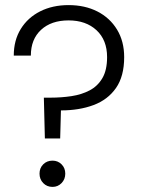

<svg xmlns="http://www.w3.org/2000/svg" viewBox="-20 -728 552 753"><path d="M249 -708Q313 -708 362 -683Q411 -658 439 -612Q467 -566 467 -504Q467 -429 435 -383Q403 -337 347 -316Q291 -295 219 -295L216 -185H156L152 -345H178Q221 -345 260.5 -351Q300 -357 331.5 -373.5Q363 -390 381.5 -421.5Q400 -453 400 -504Q400 -571 358.5 -609.5Q317 -648 249 -648Q181 -648 141 -611Q101 -574 101 -510H34Q34 -570 61.5 -614.5Q89 -659 137.5 -683.5Q186 -708 249 -708ZM186 5Q164 5 149.5 -10Q135 -25 135 -47Q135 -69 149.5 -83.5Q164 -98 186 -98Q207 -98 221.5 -83.5Q236 -69 236 -47Q236 -25 221.5 -10Q207 5 186 5Z"/></svg>

Font: Poppins Light
Style: Regular
Weight: 300
Designer: Ninad Kale (Devanagari), Jonny Pinhorn (Latin)
Version: Version 5.002